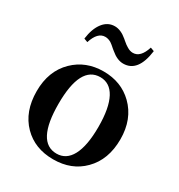

<svg xmlns="http://www.w3.org/2000/svg" viewBox="-190 -929 1001 1073"><g transform="rotate(30 310.5 -392.5)"><path d="M118 -59Q41 -137 41 -269Q41 -399 121 -477Q197 -551 311 -551Q425 -551 500 -478Q581 -399 581 -269Q581 -137 503 -59Q429 16 310.5 16Q192 16 118 -59ZM311 -21Q373 -21 406 -82Q440 -145 440 -267.5Q440 -390 406 -453Q373 -514 311 -514Q182 -514 182 -268Q182 -21 311 -21ZM382 -643Q343 -643 302 -678Q299 -681 292 -686Q271 -705 260 -712Q241 -723 222 -723Q173 -723 149 -647L125 -656Q134 -724 164 -762.5Q194 -801 239 -801Q278 -801 319 -766Q322 -764 327 -759Q349 -740 361 -734Q380 -722 399 -722Q448 -722 472 -798L496 -789Q477 -643 382 -643Z"/></g></svg>

Font: GenRyuMin TW B
Style: Regular
Weight: 700
Version: Version 1.501;PS 1;hotconv 16.6.51;makeotf.lib2.5.65220